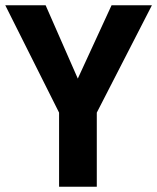

<svg xmlns="http://www.w3.org/2000/svg" viewBox="-20 -708 596 728"><path d="M556 -688 347 -281V0H204V-281L0 -688H153L275 -410L403 -688Z"/></svg>

Font: Libra Sans
Style: Bold
Weight: 700
Foundry: Context Ltd
Version: Version 1.000